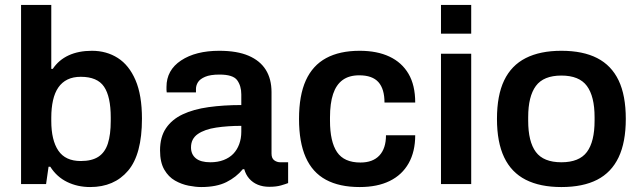

<svg xmlns="http://www.w3.org/2000/svg" viewBox="-20 -743 2585 775"><path d="M344 12Q293 12 251 -8.5Q209 -29 183 -70H176L166 0H65V-723H187V-465H193Q217 -501 257 -519.5Q297 -538 351 -538Q410 -538 455.5 -509Q501 -480 527 -419.5Q553 -359 553 -264Q553 -120 497 -54Q441 12 344 12ZM306 -93Q351 -93 377.5 -110.5Q404 -128 415.5 -164Q427 -200 427 -255V-269Q427 -353 400 -393Q373 -433 306 -433Q275 -433 252.5 -422Q230 -411 215.5 -390Q201 -369 194 -338Q187 -307 187 -268V-255Q187 -177 215.5 -135Q244 -93 306 -93Z M792 12Q770 12 741.5 6.5Q713 1 686.5 -14Q660 -29 643 -58.5Q626 -88 626 -136Q626 -190 650 -225.5Q674 -261 717.5 -281.5Q761 -302 821.5 -310.5Q882 -319 954 -319V-362Q954 -396 937.5 -419Q921 -442 866 -442Q829 -442 808 -433Q787 -424 779 -411Q771 -398 771 -384V-370H653Q652 -375 652 -380Q652 -385 652 -392Q652 -460 711 -499Q770 -538 865 -538Q937 -538 983.5 -518Q1030 -498 1053 -461Q1076 -424 1076 -371V-123Q1076 -104 1087 -96Q1098 -88 1111 -88H1143V-4Q1133 0 1114 5.5Q1095 11 1067 11Q1041 11 1020.5 2.5Q1000 -6 986 -22Q972 -38 966 -60H960Q934 -28 894 -8Q854 12 792 12ZM829 -88Q859 -88 882.5 -97Q906 -106 921.5 -122Q937 -138 945.5 -161Q954 -184 954 -211V-235Q899 -235 852.5 -228Q806 -221 778.5 -202Q751 -183 751 -148Q751 -120 770.5 -104Q790 -88 829 -88Z M1432 12Q1350 12 1295.5 -17.5Q1241 -47 1214 -108Q1187 -169 1187 -263Q1187 -358 1214.5 -418.5Q1242 -479 1296.5 -508.5Q1351 -538 1432 -538Q1502 -538 1552 -514.5Q1602 -491 1629 -445Q1656 -399 1656 -329H1532Q1532 -384 1507.5 -411.5Q1483 -439 1430 -439Q1389 -439 1363 -420Q1337 -401 1324.5 -363.5Q1312 -326 1312 -269V-256Q1312 -171 1340.5 -129Q1369 -87 1435 -87Q1485 -87 1511.5 -115.5Q1538 -144 1538 -197H1656Q1656 -131 1629.5 -84Q1603 -37 1553 -12.5Q1503 12 1432 12Z M1760 -607V-723H1882V-607ZM1760 0V-526H1882V0Z M2246 12Q2160 12 2102 -17.5Q2044 -47 2015 -108Q1986 -169 1986 -263Q1986 -358 2015 -418.5Q2044 -479 2102 -508.5Q2160 -538 2246 -538Q2333 -538 2390.5 -508.5Q2448 -479 2477 -418.5Q2506 -358 2506 -263Q2506 -169 2477 -108Q2448 -47 2390.5 -17.5Q2333 12 2246 12ZM2246 -88Q2318 -88 2349 -129.5Q2380 -171 2380 -256V-270Q2380 -354 2349 -396Q2318 -438 2246 -438Q2174 -438 2143 -396Q2112 -354 2112 -270V-256Q2112 -171 2143 -129.5Q2174 -88 2246 -88Z"/></svg>

Font: Archivo Variable SemiBold
Style: Regular
Weight: 600
Designer: Hector Gatti
Foundry: Omnibus-Type
Version: Version 2.001